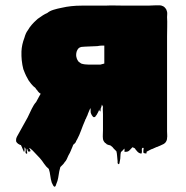

<svg xmlns="http://www.w3.org/2000/svg" viewBox="-20 -541 695 716"><path d="M190 145Q190 146 188 151Q186 156 182 155Q179 153 176.5 147Q174 141 173 140Q169 127 167.5 114Q166 101 162 89Q152 81 144 69Q137 58 128.5 48.5Q120 39 110 29Q106 24 101.5 20Q97 16 92 12Q87 9 89.5 12.5Q92 16 93.5 20.5Q95 25 86 24Q83 24 83 18Q83 17 82.5 16.5Q82 16 82 16Q82 16 80 14Q79 20 81 26.5Q83 33 78 32Q74 30 75.5 22Q77 14 72 8Q71 9 71.5 16Q72 23 70 25Q69 26 68 22.5Q67 19 66 18Q64 13 62 8.5Q60 4 58 0Q57 0 56 -0.5Q55 -1 54 -1Q53 -1 51 -3Q49 -3 44 -8Q40 -12 40 -15Q40 -18 40 -20Q40 -25 43 -31L83 -103Q91 -120 98.5 -135.5Q106 -151 115 -161Q115 -162 115.5 -162Q116 -162 116 -163L128 -185Q130 -187 132 -193Q133 -193 133 -195Q132 -194 132 -193Q132 -192 130 -192Q130 -192 128 -194Q126 -195 123.5 -198Q121 -201 120 -202V-203L117 -206Q115 -208 114 -210Q114 -211 112 -213Q110 -215 110 -215Q108 -216 106.5 -217.5Q105 -219 102 -222Q99 -225 96.5 -228Q94 -231 92 -234Q86 -241 83 -248Q80 -253 77.5 -258Q75 -263 73 -268Q70 -274 67 -283Q63 -298 61 -317Q60 -325 60 -332.5Q60 -340 60 -349Q61 -374 71 -400Q76 -418 83 -427Q85 -430 87 -433Q89 -436 90 -438Q98 -449 107 -458Q110 -461 115 -465.5Q120 -470 121 -471Q122 -472 122.5 -472Q123 -472 124 -473Q132 -479 140 -484Q148 -489 157 -493Q165 -500 179.5 -504.5Q194 -509 210 -512Q227 -516 245.5 -518Q264 -520 284 -520H372Q391 -521 410 -520.5Q429 -520 448 -520H532Q538 -520 544.5 -520.5Q551 -521 557 -521H568Q573 -521 577 -521Q581 -521 585 -519Q592 -517 597 -510Q601 -506 603 -497Q604 -493 603.5 -487.5Q603 -482 603 -477Q604 -461 603.5 -441.5Q603 -422 603 -405V-51Q603 -45 603.5 -38.5Q604 -32 603 -26Q603 -18 598 -11Q596 -8 593 -6Q591 -4 586 -2Q582 0 577.5 2Q573 4 568 6Q567 7 565.5 7Q564 7 562 8Q559 10 553 12Q551 14 549 14Q545 15 540.5 17.5Q536 20 532 22Q531 23 530 23Q529 23 528 24Q526 26 526 26Q530 34 517 30Q514 29 514.5 24.5Q515 20 515 16Q515 15 516 15Q516 10 513 10Q508 11 509 18.5Q510 26 508 31Q507 32 505.5 31.5Q504 31 503 31Q498 30 493 25Q483 14 483.5 13Q484 12 474 8Q469 13 463.5 19Q458 25 450 25Q443 26 444 23Q445 20 444 13Q442 15 442 15Q437 21 431 26Q429 34 429 42.5Q429 51 427 59Q426 62 425.5 67Q425 72 422 71Q418 69 418.5 64Q419 59 418 55Q417 47 416.5 38.5Q416 30 414 23L404 13Q400 7 394 3Q391 0 386 0L378 -3Q377 -5 375.5 -6Q374 -7 372 -8Q365 -15 364 -23Q363 -31 363.5 -39.5Q364 -48 364 -55V-115Q364 -122 363.5 -129Q363 -136 364 -143L360 -151Q359 -148 358.5 -144.5Q358 -141 356 -138Q355 -135 355 -129.5Q355 -124 353 -126Q350 -128 350 -133Q349 -130 348 -127Q347 -124 345 -121L340 -112Q334 -106 335.5 -105.5Q337 -105 336 -105Q335 -105 330 -104Q327 -104 322 -112Q319 -118 318.5 -120Q318 -122 318 -125V-132Q318 -134 317.5 -135.5Q317 -137 317 -138Q316 -136 315 -133.5Q314 -131 313 -129L308 -117Q307 -114 306 -111Q305 -108 303 -105Q302 -103 301 -100Q300 -97 298 -95Q298 -93 296 -89Q289 -73 282.5 -55Q276 -37 268 -22L264 -15Q264 -14 263.5 -13.5Q263 -13 263 -12Q261 -8 258 -5.5Q255 -3 253 -1Q251 5 250 7L247 14Q246 15 246 16Q246 17 245 19Q243 24 240.5 29Q238 34 235 39Q232 46 229 52.5Q226 59 221 64Q218 69 215 72Q212 75 210 77L205 82Q204 86 203 90Q202 94 201 98Q199 110 197 122Q195 134 190 145ZM354 -300 369 -304V-371H361Q357 -371 352.5 -370.5Q348 -370 343 -369Q331 -368 319 -368Q307 -368 296 -367Q290 -367 283.5 -366Q277 -365 272 -360Q264 -350 264 -336Q264 -331 265 -328Q267 -318 274 -310Q279 -306 283 -304Q295 -300 312 -300ZM336 -105Q336 -105 336 -105Z"/></svg>

Font: Rubik Wet Paint
Style: Regular
Weight: 400
Designer: Hubert and Fischer, NaN
Foundry: Hubert and Fischer, NaN
Version: Version 2.200